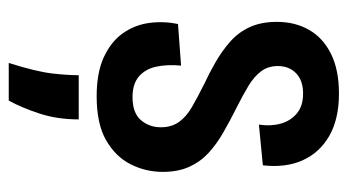

<svg xmlns="http://www.w3.org/2000/svg" viewBox="-198 -383 795 439"><g transform="rotate(90 199.5 -163.5)"><path d="M200 13Q146 13 110.5 -3.5Q75 -20 56 -47Q37 -74 32.5 -107Q28 -140 35 -173L130 -180Q127 -148 132.5 -123Q138 -98 155 -83.5Q172 -69 202 -69Q238 -69 254.5 -88Q271 -107 271 -134Q271 -158 259 -175Q247 -192 224.5 -205Q202 -218 172 -233Q146 -245 121 -259.5Q96 -274 75 -292.5Q54 -311 42 -337Q30 -363 30 -399Q30 -441 48.5 -473Q67 -505 103.5 -523Q140 -541 194 -541Q252 -541 290.5 -519Q329 -497 346.5 -458Q364 -419 358 -367L265 -358Q269 -386 262.5 -408.5Q256 -431 239 -445Q222 -459 194 -459Q164 -459 147.5 -443Q131 -427 131 -401Q131 -379 143 -363Q155 -347 176.5 -334Q198 -321 226 -307Q256 -292 283 -276.5Q310 -261 330 -242.5Q350 -224 361.5 -198.5Q373 -173 373 -138Q373 -99 355.5 -64.5Q338 -30 300.5 -8.5Q263 13 200 13ZM124 214Q144 150 148 114.5Q152 79 152 54H253Q253 103 239.5 144Q226 185 210 214Z"/></g></svg>

Font: Bricolage Grotesque 24pt Condensed Medium
Style: Regular
Weight: 500
Width: 3
Designer: Mathieu Triay
Foundry: Atelier Triay
Version: Version 1.001;gftools[0.9.33.dev8+g029e19f]